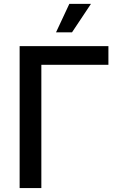

<svg xmlns="http://www.w3.org/2000/svg" viewBox="-20 -964 620 984"><path d="M535.6 -727.5V-631.8H191.9V0H80.6V-727.5ZM267.1 -798.3 335.4 -944.3H446.3L349.1 -798.3Z"/></svg>

Font: Inter Medium
Style: Regular
Weight: 500
Designer: Rasmus Andersson
Foundry: rsms
Version: Version 4.001;git-9221beed3